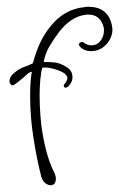

<svg xmlns="http://www.w3.org/2000/svg" viewBox="-20 -497 352 567"><path d="M129 50Q122 50 114 44Q106 38 102 25Q89 -25 79 -88.5Q69 -152 69 -212Q69 -232 70 -250.5Q71 -269 74 -285Q66 -284 58 -276Q54 -272 50 -268.5Q46 -265 42 -262Q29 -251 22 -247Q16 -242 11 -249Q8 -252 8 -257Q8 -272 26 -285Q37 -294 53 -300Q61 -303 67 -305.5Q73 -308 77 -310Q86 -344 99 -371.5Q112 -399 129 -419Q169 -470 230 -476Q232 -477 241 -477Q298 -477 310 -424Q311 -419 311.5 -415.5Q312 -412 312 -410Q312 -387 295 -367Q276 -346 249 -346Q244 -346 238 -347Q232 -348 227 -351Q219 -355 214 -362Q214 -363 213.5 -363.5Q213 -364 213 -365Q213 -370 218 -372Q223 -374 226 -372Q238 -363 250 -363Q266 -363 276.5 -376Q287 -389 287 -408Q287 -415 286 -417Q276 -454 241 -454H236Q234 -453 230 -453Q189 -447 154 -402Q139 -382 126.5 -361Q114 -340 109 -314Q116 -314 129 -313.5Q142 -313 150 -311Q165 -307 179.5 -297Q194 -287 194 -269Q194 -259 188.5 -250.5Q183 -242 179 -240Q177 -238 174 -238Q170 -238 168.5 -242.5Q167 -247 172 -250L176 -257Q179 -262 179 -266Q179 -276 165 -283.5Q151 -291 133.5 -295Q116 -299 105 -297Q101 -284 99 -262Q97 -240 97 -215Q97 -184 99.5 -153.5Q102 -123 105 -107Q117 -34 139 10Q145 22 145 30Q145 50 129 50Z"/></svg>

Font: Puppies Play
Style: Regular
Weight: 400
Designer: Robert E. Leuschke
Foundry: Robert E. Leuschke
Version: Version 1.010; ttfautohint (v1.8.3)